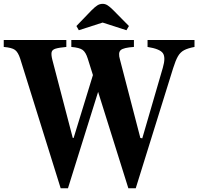

<svg xmlns="http://www.w3.org/2000/svg" viewBox="-32 -970 1034 1000"><path d="M284 10.5 73 -665Q62 -698.5 45.8 -710.2Q29.5 -722 -12.5 -725.5V-761.5H313.5V-725.5Q275 -722 257.2 -716.5Q239.5 -711 236.8 -698Q234 -685 240.5 -659L347 -251.5H351.5L452 -579L425 -665Q414.5 -698.5 398 -710.2Q381.5 -722 339.5 -725.5V-761.5H665.5V-725.5Q611 -722 596.5 -708.8Q582 -695.5 593 -659L699 -251.5L709 -249.5L816 -617Q832 -671.5 816 -693.5Q800 -715.5 736.5 -725.5V-761.5H981V-725.5Q946.5 -719 926.8 -708.5Q907 -698 894.8 -676.8Q882.5 -655.5 870 -615.5L675 10.5H636.5L479 -491.5L322 10.5ZM378.5 -812.5 366 -834.5 446 -917.5Q462 -933.5 474.8 -941.8Q487.5 -950 503 -950Q516.5 -950 529 -941.8Q541.5 -933.5 557.5 -917.5L639.5 -834.5L626.5 -812.5L502.5 -852.5Z"/></svg>

Font: Libre Caslon Condensed
Style: Bold
Weight: 700
Designer: Pablo Impallari, Rodrigo Fuenzalida, Katja Schimmel, Ertekin Erdin
Foundry: Pablo Impallari, Rodrigo Fuenzalida
Version: Version 2.000; ttfautohint (v1.8.4.7-5d5b);gftools[0.9.33]